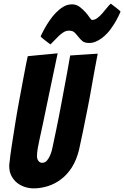

<svg xmlns="http://www.w3.org/2000/svg" viewBox="-20 -1021 685 1059"><path d="M165 18Q142 18 118 10.5Q94 3 75 -12Q56 -27 43.5 -50Q31 -73 31 -104Q31 -108 31 -112Q31 -116 32 -120Q36 -161 45 -219Q54 -277 64 -340Q74 -403 86 -466.5Q98 -530 107.5 -582Q117 -634 124 -668.5Q131 -703 133 -711Q154 -713 183 -716Q212 -719 237 -721Q268 -724 298 -727Q272 -606 252 -508Q243 -466 234.5 -424Q226 -382 218.5 -347Q211 -312 205.5 -286.5Q200 -261 196.5 -245Q193 -229 188.5 -204.5Q184 -180 184 -160Q184 -144 192 -133.5Q200 -123 212 -123Q229 -123 240 -136.5Q251 -150 258.5 -169Q266 -188 269.5 -207.5Q273 -227 276 -238Q282 -267 289.5 -302.5Q297 -338 304.5 -376.5Q312 -415 319.5 -455Q327 -495 334 -533Q351 -621 367 -715L519 -725Q519 -725 514 -699Q509 -673 501 -630Q493 -587 483.5 -532Q474 -477 462 -417.5Q450 -358 438.5 -300.5Q427 -243 416 -195Q402 -138 376.5 -98Q351 -58 316.5 -32Q282 -6 243 6Q204 18 165 18ZM258 -776Q245 -785 235.5 -793Q226 -801 218 -807Q210 -813 204 -820Q204 -820 210 -833Q216 -846 227 -865.5Q238 -885 253.5 -908Q269 -931 288 -950.5Q307 -970 329 -983.5Q351 -997 377 -997Q401 -997 419.5 -983Q438 -969 452 -953Q466 -937 474.5 -924Q483 -911 488 -911Q503 -911 517 -921.5Q531 -932 544 -947Q557 -962 569 -977Q581 -992 591 -1001Q603 -992 613 -984Q623 -976 631 -970Q639 -964 645 -957Q624 -908 597 -870Q586 -853 572 -838Q558 -823 542 -811Q526 -799 508.5 -791.5Q491 -784 471 -784Q447 -784 434.5 -794.5Q422 -805 412 -818Q402 -831 391.5 -841.5Q381 -852 360 -852Q345 -852 331 -843.5Q317 -835 304.5 -823Q292 -811 280 -798Q268 -785 258 -776Z"/></svg>

Font: Bangers
Style: Regular
Weight: 400
Designer: vernon adams
Foundry: Vernon Adams
Version: Version 2.000